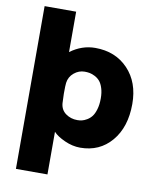

<svg xmlns="http://www.w3.org/2000/svg" viewBox="-100 -827 905 1104"><g transform="rotate(10 352.0 -275.0)"><path d="M398.9 -564Q517.1 -564 590.6 -486.8Q664.1 -409.7 664.1 -283.2Q664.1 -147.9 594.5 -65.9Q524.9 16.1 412.1 16.1Q366.7 16.1 320.8 -4.6Q274.9 -25.4 253.9 -48.8V200.2H69.8V-750H253.9V-514.2Q321.3 -564 398.9 -564ZM368.2 -137.2Q381.8 -137.2 395 -140.1Q408.2 -143.1 424.3 -152.6Q440.4 -162.1 452.1 -177.2Q463.9 -192.4 471.9 -219.7Q480 -247.1 480 -283.2Q480 -316.9 471.9 -342.5Q463.9 -368.2 451.7 -382.3Q439.5 -396.5 422.9 -405Q406.2 -413.6 392.1 -416.3Q377.9 -418.9 362.8 -418.9Q328.6 -418.9 300.8 -396Q272.9 -373 268.1 -336.9Q266.1 -321.8 266.1 -277.8V-271Q266.1 -250 268.1 -217.8Q271.5 -179.2 300.8 -158.2Q330.1 -137.2 368.2 -137.2Z"/></g></svg>

Font: Stilu Bold
Style: Regular
Weight: 700
Designer: Genilson Lima Santos
Foundry: Genilson Lima Santos
Version: Version 1.200;PS 001.200;hotconv 1.0.88;makeotf.lib2.5.64775